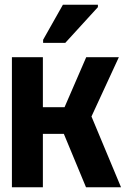

<svg xmlns="http://www.w3.org/2000/svg" viewBox="-20 -786 540 806"><path d="M30 0V-546H160V-336H251L342 -546H479L364 -297L488 0H341L248 -224H160V0ZM161 -606V-619L244 -766H391V-756L254 -606Z"/></svg>

Font: Noto Sans Mono ExtraCondensed
Style: Bold
Weight: 700
Width: 2
Designer: Monotype Design Team
Foundry: Monotype Imaging Inc.
Version: Version 2.014